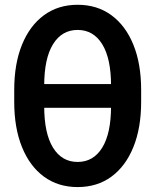

<svg xmlns="http://www.w3.org/2000/svg" viewBox="-20 -759 640 791"><path d="M299.8 11.7Q219.7 11.7 161.1 -31.2Q102.5 -74.2 70.6 -153.1Q38.6 -231.9 38.6 -339.4V-388.2Q38.6 -496.1 70.6 -574.7Q102.5 -653.3 161.1 -696.3Q219.7 -739.3 299.8 -739.3Q380.4 -739.3 439 -696.3Q497.6 -653.3 529.5 -574.7Q561.5 -496.1 561.5 -388.2V-339.4Q561.5 -231.9 529.5 -153.1Q497.6 -74.2 439 -31.2Q380.4 11.7 299.8 11.7ZM299.8 -91.8Q364.7 -91.8 401.1 -150.6Q437.5 -209.5 437.5 -321.3V-406.2Q437.5 -518.1 401.1 -576.9Q364.7 -635.7 299.8 -635.7Q234.9 -635.7 198.5 -576.9Q162.1 -518.1 162.1 -406.2V-321.3Q162.1 -209.5 198.5 -150.6Q234.9 -91.8 299.8 -91.8ZM136.7 -314.9V-412.6H463.9V-314.9Z"/></svg>

Font: Inter 28pt SemiBold
Style: Regular
Weight: 600
Designer: Rasmus Andersson
Foundry: rsms
Version: Version 4.001;git-66647c0bb